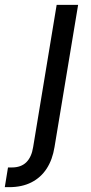

<svg xmlns="http://www.w3.org/2000/svg" viewBox="-111 -566 373 790"><path d="M122.1 -545.9H210.4L113.3 39.1Q105 90.8 81.1 127.7Q57.1 164.6 18.3 184.3Q-20.5 204.1 -73.7 204.1H-91.3L-78.1 123H-62Q-24.4 123 -2.7 101.6Q19 80.1 25.4 39.1Z"/></svg>

Font: Inter Variable
Style: Italic
Weight: 400
Italic angle: -9.39999°
Designer: Rasmus Andersson
Foundry: rsms
Version: Version 4.001;git-9221beed3